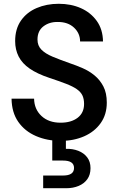

<svg xmlns="http://www.w3.org/2000/svg" viewBox="-20 -732 625 1014"><path d="M301 12Q229 12 170 -13.5Q111 -39 76.5 -88.5Q42 -138 41 -211H160Q161 -155 199 -119.5Q237 -84 300 -84Q356 -84 390 -110Q424 -136 424 -183Q424 -210 415 -228.5Q406 -247 385 -261.5Q364 -276 329 -289.5Q294 -303 240 -321Q177 -342 137 -369.5Q97 -397 78.5 -433.5Q60 -470 60 -515Q60 -579 90.5 -623Q121 -667 173.5 -689.5Q226 -712 290 -712Q355 -712 407 -689Q459 -666 491 -621.5Q523 -577 524 -513H403Q403 -556 371 -586Q339 -616 286 -616Q241 -617 209.5 -593Q178 -569 178 -523Q178 -491 198.5 -470Q219 -449 257 -433Q295 -417 349 -398Q382 -387 416.5 -372Q451 -357 479.5 -333.5Q508 -310 526 -275.5Q544 -241 544 -190Q544 -127 511.5 -81.5Q479 -36 424 -12Q369 12 301 12ZM208 262V195H313Q371 195 371 155Q371 116 313 116H256V-17H328V54Q364 53 393.5 64.5Q423 76 440.5 99Q458 122 458 156Q458 191 441 214.5Q424 238 395 250Q366 262 331 262Z"/></svg>

Font: Rethink Sans SemiBold
Style: Regular
Weight: 600
Designer: The Rethink Sans project authors (Hans Thiessen). DM Sans designed by Colophon Foundry.
Foundry: Rethink Communications LLC
Version: Version 1.001